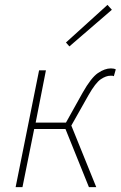

<svg xmlns="http://www.w3.org/2000/svg" viewBox="-20 -766 494 786"><path d="M44 0 140 -478H168L126 -264H250L318 -386Q353 -448 381 -467Q409 -486 434 -486Q446 -486 454 -482L446 -454Q442 -456 439 -456Q436 -456 432 -456Q414 -456 392.5 -441.5Q371 -427 342 -376L272 -252L374 0H344L248 -238H120L72 0ZM264 -576 250 -592 420 -746 438 -726Z"/></svg>

Font: Source Sans Variable
Style: Italic
Weight: 200
Italic angle: -11°
Designer: Paul D. Hunt
Foundry: Adobe Systems Incorporated
Version: Version 3.006;hotconv 1.0.111;makeotfexe 2.5.65597